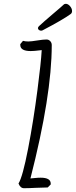

<svg xmlns="http://www.w3.org/2000/svg" viewBox="-20 -969 394 998"><path d="M177.2 -822.8Q177.2 -817.4 182.1 -813.5Q187 -809.6 193.4 -809.6Q198.2 -809.6 201.7 -811.5Q307.1 -866.7 347.2 -896Q354.5 -901.4 354.5 -911.6Q354.5 -924.8 344 -937Q333.5 -949.2 321.8 -949.2Q318.8 -949.2 313.5 -947.3Q300.8 -935.1 254.4 -896Q205.6 -854.5 182.6 -833Q177.2 -827.6 177.2 -822.8ZM249 -734.9Q249 -746.6 241.2 -755.1Q233.4 -763.7 221.7 -763.7Q204.6 -763.7 174.8 -758.8Q141.6 -753.4 127.4 -753.4Q111.3 -753.4 99.1 -756.8V-756.3L85.4 -739.7V-735.4Q85.4 -703.6 139.6 -703.6Q146 -703.6 160.6 -704.6L196.8 -708.5Q193.4 -645 174.8 -502Q154.3 -342.3 126 -195.8Q97.7 -49.3 76.2 -15.1Q85.9 9.3 104.5 9.3Q129.4 9.3 166.5 7.3Q203.1 5.4 228 5.4L243.7 -10.3V-14.6Q243.7 -45.4 190.9 -45.4Q176.8 -45.4 159.7 -43.5Q142.6 -41.5 138.2 -41.5Q249 -473.6 249 -734.9Z"/></svg>

Font: Amatica SC
Style: Bold
Weight: 400
Designer: Vernon Adams, Ben Nathan
Foundry: newtypography
Version: Version 2.000